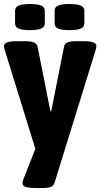

<svg xmlns="http://www.w3.org/2000/svg" viewBox="-25 -730 500 956"><path d="M152 206Q117 206 102 200.5Q87 195 87 182Q87 173 92 161L151 11L-1 -480Q-5 -493 -5 -501Q-5 -525 60 -525H107Q126 -525 142 -519.5Q158 -514 162 -498L226 -176H230L294 -498Q297 -514 312.5 -519.5Q328 -525 349 -525H391Q455 -525 455 -501Q455 -492 451 -480L247 179Q242 196 227.5 201Q213 206 192 206ZM321 -580Q281 -580 264 -588Q247 -596 247 -613V-677Q247 -694 264 -702Q281 -710 321 -710Q360 -710 377.5 -702Q395 -694 395 -677V-613Q395 -596 377.5 -588Q360 -580 321 -580ZM124 -580Q85 -580 67.5 -588Q50 -596 50 -613V-677Q50 -694 67.5 -702Q85 -710 124 -710Q163 -710 180.5 -702Q198 -694 198 -677V-613Q198 -596 180.5 -588Q163 -580 124 -580Z"/></svg>

Font: Asap Semi Condensed ExtraBold
Style: Regular
Weight: 800
Width: 4
Designer: Pablo Cosgaya
Foundry: Omnibus-Type
Version: Version 3.001; ttfautohint (v1.8.4.7-5d5b)